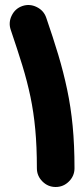

<svg xmlns="http://www.w3.org/2000/svg" viewBox="-20 -666 333 760"><path d="M68.4 -642.1Q97.2 -651.9 125.2 -638.2Q153.3 -624.5 163.1 -595.7Q189.9 -518.1 210.7 -449Q231.4 -379.9 245.8 -311.5Q260.3 -243.2 267.6 -167.5Q274.9 -91.8 274.9 0Q274.9 30.3 252.9 52.2Q231 74.2 200.2 74.2Q169.9 74.2 147.9 52.2Q126 30.3 126 0Q126 -85.9 119.6 -153.8Q113.3 -221.7 100.6 -282.5Q87.9 -343.3 68.4 -407Q48.8 -470.7 22.5 -547.9Q12.7 -576.7 26.4 -604.5Q40 -632.3 68.4 -642.1Z"/></svg>

Font: Mikhak ExtraBold
Style: Regular
Weight: 800
Designer: Amin Abedi
Version: Version 3.3